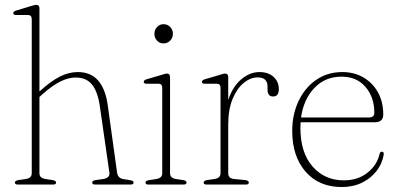

<svg xmlns="http://www.w3.org/2000/svg" viewBox="-20 -744 1605 774"><path d="M139 -710.5V-376L141 -377Q184.5 -416.5 220.8 -435Q257 -453.5 293.5 -453.5Q346 -453.5 375.5 -419.5Q405 -385.5 414 -322L452 -48Q455 -25.5 478 -22L505.5 -17.5Q518.5 -15.5 518.5 -8Q518.5 0 506.5 0H364Q351.5 0 351.5 -8Q351.5 -15.5 365 -18L396.5 -22.5Q424 -27 421 -48L382.5 -315.5Q374 -374.5 351 -403Q328 -431.5 284.5 -431.5Q256.5 -431.5 224 -415.8Q191.5 -400 150.5 -363.5L139 -353V-45.5Q139 -26.5 162.5 -22.5L192.5 -18Q206 -15.5 206 -8Q206 0 194 0H52Q40 0 40 -8Q40 -15.5 54 -18L85 -22.5Q108 -26.5 108 -45.5V-667Q108 -683.5 92.5 -683.5H45Q33.5 -683.5 33.5 -691.5Q33.5 -698 45 -701.5L104.5 -719.5Q112 -721.5 117.5 -723Q123 -724.5 126 -724.5Q139 -724.5 139 -710.5Z M639 -569Q623.5 -569 613 -580.2Q602.5 -591.5 602.5 -607.5Q602.5 -624 613.2 -635.2Q624 -646.5 639 -646.5Q655.5 -646.5 666.2 -635Q677 -623.5 677 -608Q677 -591.5 666 -580.2Q655 -569 639 -569ZM665.5 -433V-45.5Q665.5 -26.5 688.5 -22.5L718.5 -18Q732 -15.5 732 -8Q732 0 720 0H578Q566.5 0 566.5 -8Q566.5 -15 579 -17.5L611 -22.5Q634 -26.5 634 -45.5V-390Q634 -406.5 619 -406.5H571Q559.5 -406.5 559.5 -414Q559.5 -421 571 -424.5L631 -442Q638.5 -444.5 643.8 -446Q649 -447.5 652.5 -447.5Q665.5 -447.5 665.5 -433Z M900 -433V-341Q918 -395.5 952.8 -424.5Q987.5 -453.5 1025.5 -453.5Q1062 -453.5 1083 -434Q1104 -414.5 1104 -384.5Q1104 -355 1081 -355Q1058.5 -355 1058.5 -382.5V-395Q1058.5 -432 1018.5 -432Q990 -432 962.8 -410Q935.5 -388 917.8 -345.5Q900 -303 900 -241V-45.5Q900 -25 923 -22.5L969.5 -18Q983 -16 983 -8Q983 0 971 0H813Q801 0 801 -8Q801 -15.5 814.5 -18L845.5 -22.5Q869 -26.5 869 -45.5V-390Q869 -406.5 853.5 -406.5H806Q794 -406.5 794 -414Q794 -421 806 -424.5L865.5 -442Q873 -444.5 878.2 -446Q883.5 -447.5 887 -447.5Q900 -447.5 900 -433Z M1525 -282Q1525 -251 1489.5 -251H1192Q1191 -240.5 1191 -229Q1191 -128.5 1240 -72.8Q1289 -17 1365.5 -17Q1423.5 -17 1462 -48.2Q1500.5 -79.5 1510 -123Q1512 -132.5 1519 -132.5Q1528 -132.5 1527 -121.5Q1521.5 -86 1499 -56Q1476.5 -26 1440.2 -8Q1404 10 1358 10Q1265.5 10 1211.8 -52Q1158 -114 1158 -216Q1158 -282.5 1183.5 -336.5Q1209 -390.5 1254.5 -422Q1300 -453.5 1360.5 -453.5Q1407.5 -453.5 1444.8 -432Q1482 -410.5 1503.5 -372Q1525 -333.5 1525 -282ZM1357 -435Q1290.5 -435 1247.2 -389.2Q1204 -343.5 1193.5 -270.5H1467Q1489 -270.5 1489 -289.5Q1489 -352.5 1453.2 -393.8Q1417.5 -435 1357 -435Z"/></svg>

Font: Fraunces 72pt S050 Thin
Style: Regular
Weight: 100
Version: Version 1.000; ttfautohint (v1.8.3)